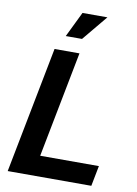

<svg xmlns="http://www.w3.org/2000/svg" viewBox="-99 -984 745 1047"><g transform="rotate(10 273.5 -460.0)"><path d="M19 0H482L504 -113H179L293 -700H155ZM203 -780H293L409 -920H271Z"/></g></svg>

Font: Uncut Sans
Style: Bold Italic
Weight: 700
Italic angle: -11°
Designer: Kasper Nordkvist
Foundry: UNCUT.wtf
Version: Version 1.304;Glyphs 3.2 (3246)